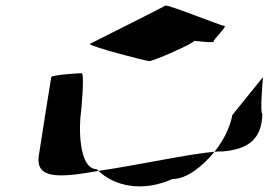

<svg xmlns="http://www.w3.org/2000/svg" viewBox="-20 -812 961 682"><path d="M118 -260C105 -175 190 -180 330 -205C329 -207 325 -209 324 -211C258 -211 260 -366 268 -416C269 -424 281 -552 270 -552C260 -552 163 -546 162 -538C162 -538 130 -340 118 -260ZM299 -656C296 -648 498 -595 510 -595C526 -595 671 -659 670 -667C670 -667 746 -658 739 -665C738 -672 789 -720 777 -720C765 -720 574 -798 567 -792C559 -786 300 -657 299 -656ZM330 -205C384 -153 483 -127 592 -176C644 -176 699 -221 742 -273C649 -265 479 -227 330 -205ZM742 -273C752 -274 762 -274 770 -274C867 -282 910 -322 912 -408C902 -408 915 -546 914 -538L805 -403C801 -376 782 -322 742 -273Z"/></svg>

Font: Ampere
Style: UltExtIta
Weight: 400
Version: Version 1